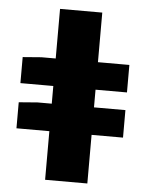

<svg xmlns="http://www.w3.org/2000/svg" viewBox="-51 -738 592 779"><g transform="rotate(5 245.0 -348.0)"><path d="M28 -198V-304L104 -310H462V-198ZM28 -382V-488L104 -494H462V-382ZM162 0V-696H334V0Z"/></g></svg>

Font: Source Sans 3 ExtraLight Black
Style: Regular
Weight: 900
Version: Version 3.052;hotconv 1.1.0;makeotfexe 2.6.0